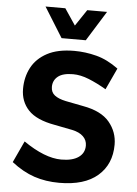

<svg xmlns="http://www.w3.org/2000/svg" viewBox="-60 -940 712 995"><g transform="rotate(5 296.0 -442.0)"><path d="M37 0ZM286 10Q215 10 155.5 -10Q96 -30 37 -76L89 -188Q144 -150 193.5 -130.5Q243 -111 286 -111Q344 -111 375.5 -133Q407 -155 407 -194Q407 -222 387 -241.5Q367 -261 329 -269L237 -287Q141 -304 99 -348.5Q57 -393 57 -459Q57 -520 83 -569.5Q109 -619 164 -648.5Q219 -678 305 -678Q363 -678 420.5 -663Q478 -648 535 -606L483 -494Q435 -522 391.5 -539.5Q348 -557 309 -557Q256 -557 230.5 -536.5Q205 -516 205 -482Q205 -454 225 -438.5Q245 -423 283 -415L375 -397Q470 -380 512.5 -329Q555 -278 555 -212Q555 -110 486 -50Q417 10 286 10ZM233 -738 136 -894H239L296 -809L353 -894H456L359 -738Z"/></g></svg>

Font: Gantari
Style: Bold
Weight: 700
Designer: Anugrah Pasau
Foundry: Lafontype
Version: Version 1.000; ttfautohint (v1.6)